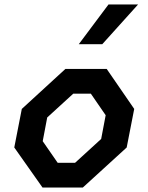

<svg xmlns="http://www.w3.org/2000/svg" viewBox="-20 -834 660 854"><path d="M169 0H348.5L543.5 -178L577 -349.5L454.5 -527.5H271L77 -349.5L43.5 -178ZM170 -206 190 -311.5 306 -417.5H384L450 -321.5L430 -216L314 -110H236.5ZM330.5 -637.5 462.5 -814H594L435 -637.5Z"/></svg>

Font: Monaspace Krypton SemiBold
Style: Italic
Weight: 600
Italic angle: -11°
Designer: Riley Cran & the Lettermatic Team
Foundry: Lettermatic
Version: Version 1.101 (Monaspace Krypton)